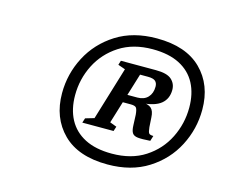

<svg xmlns="http://www.w3.org/2000/svg" viewBox="-70 -779 719 614"><g transform="rotate(15 289.0 -472.0)"><path d="M449 -382.5 443.5 -365Q416 -363 402.5 -364.5Q389 -366 384 -374Q379 -382 378.5 -398.5L377 -434Q375.5 -450.5 371.5 -456Q367.5 -461.5 353 -461.5H293.5L303 -488H368Q390 -488 402.5 -501.2Q415 -514.5 415 -536.5Q415 -548.5 408 -554.8Q401 -561 383 -561H323.5L328.5 -588H402.5Q439.5 -588 454.5 -574.5Q469.5 -561 469.5 -540.5Q469.5 -511 449.2 -494.2Q429 -477.5 385.5 -474.5V-477.5Q407 -477 416.8 -468.2Q426.5 -459.5 427.5 -438.5L429.5 -406.5Q431 -390.5 434.5 -386.5Q438 -382.5 449 -382.5ZM365.5 -588 304.5 -389 327 -380.5 322 -365H218.5L223.5 -380.5L252.5 -389L306 -565L282 -573.5L286.5 -588ZM334.5 -293.5Q399.5 -293.5 444.5 -322.8Q489.5 -352 513 -399.2Q536.5 -446.5 536.5 -499.5Q536.5 -545.5 518.8 -579.2Q501 -613 465.2 -631.5Q429.5 -650 375.5 -650Q311.5 -650 266.2 -620.8Q221 -591.5 197.2 -544.5Q173.5 -497.5 173.5 -444Q173.5 -398 191.5 -364.2Q209.5 -330.5 245.2 -312Q281 -293.5 334.5 -293.5ZM380 -687Q476.5 -687 527.5 -636.5Q578.5 -586 578.5 -504Q578.5 -440 549.2 -383.5Q520 -327 464.5 -291.8Q409 -256.5 330.5 -256.5Q233.5 -256.5 182.5 -307.2Q131.5 -358 131.5 -439.5Q131.5 -503.5 161 -560Q190.5 -616.5 246 -651.8Q301.5 -687 380 -687Z"/></g></svg>

Font: Newsreader 16pt Medium
Style: Italic
Weight: 500
Italic angle: -17°
Designer: Hugues Gentile
Foundry: Production Type
Version: Version 1.003